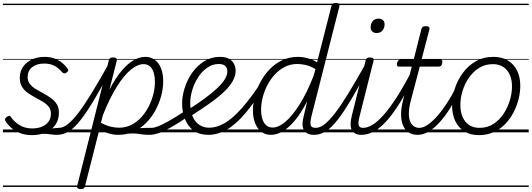

<svg xmlns="http://www.w3.org/2000/svg" viewBox="-20 -910 3655 1320"><path d="M257 -7Q285 -17 310 -22Q335 -27 354.5 -29Q374 -31 385 -31Q394 -31 397.5 -23.5Q401 -16 399 -7Q397 2 390 9.5Q383 17 372 17Q351 17 331 14Q311 11 288 10Q265 9 235 15ZM200 19Q153 19 117 4.5Q81 -10 56.5 -32Q32 -54 19 -75Q14 -83 15 -91Q16 -99 26 -106Q35 -112 42.5 -113Q50 -114 56 -104Q80 -70 116.5 -48.5Q153 -27 202 -27Q238 -27 267 -38.5Q296 -50 313 -73Q330 -96 330 -129Q330 -157 314.5 -176.5Q299 -196 274.5 -210.5Q250 -225 223 -239.5Q196 -254 171.5 -271Q147 -288 131.5 -313Q116 -338 116 -374Q116 -418 138 -450Q160 -482 198.5 -500.5Q237 -519 287 -519Q328 -519 359 -506Q390 -493 411.5 -474.5Q433 -456 444 -439Q450 -430 449 -424.5Q448 -419 437 -411Q429 -405 422 -405.5Q415 -406 408 -413Q382 -443 353.5 -458Q325 -473 283 -473Q233 -473 201.5 -448.5Q170 -424 170 -380Q170 -352 185.5 -332.5Q201 -313 225.5 -298Q250 -283 277.5 -268.5Q305 -254 329.5 -236.5Q354 -219 369.5 -195Q385 -171 385 -135Q385 -86 360.5 -51.5Q336 -17 294 1Q252 19 200 19ZM0 365H535V375H0ZM0 -20H535V0H0ZM0 -505H535V-500H0ZM0 -885H535V-875H0Z M373 17Q362 17 357 9.5Q352 2 353 -7Q354 -16 362.5 -23.5Q371 -31 385 -31Q413 -31 444.5 -55Q476 -79 516.5 -131Q557 -183 609 -268Q661 -353 730 -476Q735 -486 744 -485.5Q753 -485 759 -478Q765 -471 760 -461Q687 -325 632.5 -233Q578 -141 535 -86Q492 -31 453.5 -7Q415 17 373 17ZM535 365V375ZM535 -20V0ZM535 -505V-500ZM535 -885V-875Z M1009 17Q982 17 962.5 14.5Q943 12 925 9.5Q907 7 884 7.5Q861 8 826 13L846 -11Q880 -19 905.5 -23.5Q931 -28 951 -29.5Q971 -31 988 -31Q1005 -31 1021 -31Q1030 -31 1033.5 -23.5Q1037 -16 1035 -7Q1033 2 1026.5 9.5Q1020 17 1009 17ZM534 390Q521 390 514 384Q507 378 511 366L728 -495Q731 -506 737 -510.5Q743 -515 757 -515Q773 -515 779 -509.5Q785 -504 783 -493L732 -293Q773 -372 814.5 -421.5Q856 -471 897 -495Q938 -519 979 -519Q1035 -519 1068.5 -474Q1102 -429 1102 -351Q1102 -303 1088.5 -252Q1075 -201 1049.5 -153Q1024 -105 986 -66.5Q948 -28 899.5 -5.5Q851 17 792 17Q761 17 727.5 7.5Q694 -2 664 -22L564 371Q562 381 555.5 385.5Q549 390 534 390ZM674 -66Q711 -46 741.5 -39Q772 -32 798 -32Q844 -32 882 -51Q920 -70 950.5 -103Q981 -136 1002 -177Q1023 -218 1034 -261.5Q1045 -305 1045 -346Q1045 -381 1037 -409Q1029 -437 1011.5 -453Q994 -469 967 -469Q926 -469 879.5 -431Q833 -393 784.5 -316Q736 -239 688 -120ZM535 365H1172V375H535ZM535 -20H1172V0H535ZM535 -505H1172V-500H535ZM535 -885H1172V-875H535Z M1010 17Q999 17 994 9.5Q989 2 990 -7Q991 -16 999.5 -23.5Q1008 -31 1022 -31Q1039 -31 1066.5 -41.5Q1094 -52 1139 -77Q1184 -102 1252 -147Q1260 -152 1267 -149Q1274 -146 1278 -138.5Q1282 -131 1280.5 -121.5Q1279 -112 1269 -106Q1198 -58 1149 -31Q1100 -4 1067 6.5Q1034 17 1010 17ZM1172 365V375ZM1172 -20V0ZM1172 -505V-500ZM1172 -885V-875Z M1267 -152Q1333 -193 1384 -230.5Q1435 -268 1470.5 -301Q1506 -334 1524.5 -363.5Q1543 -393 1543 -418Q1543 -444 1528 -457Q1513 -470 1485 -470Q1441 -470 1404.5 -444.5Q1368 -419 1342 -378.5Q1316 -338 1302 -291.5Q1288 -245 1288 -203Q1288 -162 1297 -130.5Q1306 -99 1323.5 -77Q1341 -55 1365 -43.5Q1389 -32 1419 -32Q1428 -32 1432 -24.5Q1436 -17 1434.5 -7.5Q1433 2 1427 9.5Q1421 17 1412 17Q1352 17 1312 -12Q1272 -41 1252 -90Q1232 -139 1232 -199Q1232 -250 1250 -306.5Q1268 -363 1302 -411Q1336 -459 1384 -489Q1432 -519 1492 -519Q1531 -519 1554.5 -505.5Q1578 -492 1589 -470.5Q1600 -449 1600 -423Q1600 -389 1580.5 -353.5Q1561 -318 1522.5 -281Q1484 -244 1425.5 -202Q1367 -160 1288 -110ZM1172 365H1660V375H1172ZM1172 -20H1660V0H1172ZM1172 -505H1660V-500H1172ZM1172 -885H1660V-875H1172Z M1411 17Q1400 17 1395.5 9.5Q1391 2 1392 -7.5Q1393 -17 1400 -24.5Q1407 -32 1418 -32Q1469 -32 1523 -62.5Q1577 -93 1641 -164.5Q1705 -236 1785 -358Q1790 -366 1798.5 -364Q1807 -362 1812 -355Q1817 -348 1813 -340Q1735 -212 1668.5 -133.5Q1602 -55 1539.5 -19Q1477 17 1411 17ZM1659 365V375ZM1659 -20V0ZM1659 -505V-500ZM1659 -885V-875Z M1842 17Q1805 17 1777.5 -3.5Q1750 -24 1734.5 -61.5Q1719 -99 1719 -151Q1719 -199 1732.5 -250Q1746 -301 1772 -349Q1798 -397 1835.5 -435.5Q1873 -474 1921.5 -496.5Q1970 -519 2029 -519Q2061 -519 2095.5 -509.5Q2130 -500 2160 -482L2259 -870Q2262 -881 2268.5 -885.5Q2275 -890 2289 -890Q2305 -890 2310.5 -883.5Q2316 -877 2313 -865L2122 -114Q2111 -70 2115.5 -50.5Q2120 -31 2151 -31Q2159 -31 2162.5 -23.5Q2166 -16 2165 -7Q2164 2 2157.5 9.5Q2151 17 2139 17Q2112 17 2094.5 8Q2077 -1 2068.5 -17.5Q2060 -34 2060 -58Q2060 -82 2068 -111L2092 -214Q2050 -133 2008 -82.5Q1966 -32 1924.5 -7.5Q1883 17 1842 17ZM1854 -33Q1895 -33 1941.5 -72Q1988 -111 2038.5 -190Q2089 -269 2136 -389L2149 -435Q2111 -457 2080.5 -463.5Q2050 -470 2023 -470Q1977 -470 1938.5 -450.5Q1900 -431 1870 -398.5Q1840 -366 1818.5 -325Q1797 -284 1786 -240.5Q1775 -197 1775 -156Q1775 -121 1783.5 -93Q1792 -65 1810 -49Q1828 -33 1854 -33ZM1660 365H2301V375H1660ZM1660 -20H2301V0H1660ZM1660 -505H2301V-500H1660ZM1660 -885H2301V-875H1660Z M2139 17Q2128 17 2123 9.5Q2118 2 2119 -7Q2120 -16 2128.5 -23.5Q2137 -31 2151 -31Q2179 -31 2210.5 -55Q2242 -79 2282.5 -131Q2323 -183 2375 -268Q2427 -353 2496 -476Q2501 -486 2510 -485.5Q2519 -485 2525 -478Q2531 -471 2526 -461Q2453 -325 2398.5 -233Q2344 -141 2301 -86Q2258 -31 2219.5 -7Q2181 17 2139 17ZM2301 365V375ZM2301 -20V0ZM2301 -505V-500ZM2301 -885V-875Z M2465 17Q2439 17 2422.5 8Q2406 -1 2398 -17.5Q2390 -34 2390.5 -58Q2391 -82 2398 -112L2494 -495Q2497 -506 2503.5 -510.5Q2510 -515 2523 -515Q2539 -515 2545 -509Q2551 -503 2548 -492L2453 -114Q2441 -70 2445.5 -50.5Q2450 -31 2476 -31Q2487 -31 2491.5 -23.5Q2496 -16 2494.5 -7Q2493 2 2485.5 9.5Q2478 17 2465 17ZM2569 -683Q2551 -683 2539.5 -693Q2528 -703 2528 -722Q2528 -746 2542 -764Q2556 -782 2583 -782Q2601 -782 2612.5 -772Q2624 -762 2624 -742Q2624 -719 2610 -701Q2596 -683 2569 -683ZM2301 365H2626V375H2301ZM2301 -20H2626V0H2301ZM2301 -505H2626V-500H2301ZM2301 -885H2626V-875H2301Z M2464 17Q2453 17 2448 9.5Q2443 2 2444 -7Q2445 -16 2453.5 -23.5Q2462 -31 2476 -31Q2506 -31 2541 -52Q2576 -73 2617 -119Q2658 -165 2707 -241Q2756 -317 2814 -428Q2819 -438 2828.5 -437.5Q2838 -437 2843.5 -429.5Q2849 -422 2843 -412Q2783 -291 2732.5 -209Q2682 -127 2637 -77.5Q2592 -28 2549.5 -5.5Q2507 17 2464 17ZM2626 365V375ZM2626 -20V0ZM2626 -505V-500ZM2626 -885V-875Z M2853 17Q2813 17 2787.5 -1Q2762 -19 2749.5 -51Q2737 -83 2737.5 -126.5Q2738 -170 2751 -221L2811 -452H2724Q2713 -452 2710 -458Q2707 -464 2710 -477Q2713 -489 2719 -494.5Q2725 -500 2735 -500H2824L2877 -710Q2880 -721 2886.5 -725.5Q2893 -730 2907 -730Q2923 -730 2929 -724.5Q2935 -719 2932 -707L2878 -500H3007Q3017 -500 3020 -494Q3023 -488 3020 -476Q3018 -463 3012 -457.5Q3006 -452 2996 -452H2866L2805 -221Q2792 -172 2791 -136Q2790 -100 2799 -77Q2808 -54 2824.5 -42.5Q2841 -31 2862 -31Q2872 -31 2877 -23.5Q2882 -16 2881 -7Q2880 2 2873.5 9.5Q2867 17 2853 17ZM2626 365H3014V375H2626ZM2626 -20H3014V0H2626ZM2626 -505H3014V-500H2626ZM2626 -885H3014V-875H2626Z M2851 17Q2840 17 2835 9.5Q2830 2 2831 -7Q2832 -16 2840.5 -23.5Q2849 -31 2863 -31Q2889 -31 2919.5 -51.5Q2950 -72 2983 -108.5Q3016 -145 3049 -195Q3082 -245 3113 -306Q3118 -315 3126.5 -314.5Q3135 -314 3141 -307.5Q3147 -301 3143 -292Q3111 -225 3076 -168.5Q3041 -112 3003.5 -70.5Q2966 -29 2928 -6Q2890 17 2851 17ZM3013 365V375ZM3013 -20V0ZM3013 -505V-500ZM3013 -885V-875Z M3272 19Q3213 19 3172 -7Q3131 -33 3109.5 -79Q3088 -125 3088 -186Q3088 -242 3106.5 -300Q3125 -358 3161.5 -408Q3198 -458 3251 -488.5Q3304 -519 3373 -519Q3431 -519 3472 -494Q3513 -469 3535 -424.5Q3557 -380 3557 -320Q3557 -277 3545.5 -230Q3534 -183 3511.5 -139Q3489 -95 3455 -59Q3421 -23 3375 -2Q3329 19 3272 19ZM3277 -31Q3331 -31 3372.5 -58Q3414 -85 3442 -127.5Q3470 -170 3485 -219.5Q3500 -269 3500 -315Q3500 -362 3484.5 -396.5Q3469 -431 3439.5 -450Q3410 -469 3369 -469Q3315 -469 3273.5 -443Q3232 -417 3203 -374.5Q3174 -332 3159.5 -283Q3145 -234 3145 -189Q3145 -141 3160.5 -105.5Q3176 -70 3205.5 -50.5Q3235 -31 3277 -31ZM3014 365H3615V375H3014ZM3014 -20H3615V0H3014ZM3014 -505H3615V-500H3014ZM3014 -885H3615V-875H3014Z"/></svg>

Font: Playwrite IS Guides
Style: Regular
Weight: 400
Designer: Veronika Burian, José Scaglione
Foundry: TypeTogether
Version: Version 1.003